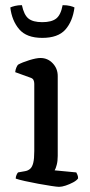

<svg xmlns="http://www.w3.org/2000/svg" viewBox="-20 -725 348 745"><path d="M209 0Q202 0 179 -3.5Q156 -7 128.5 -12Q101 -17 76.5 -22.5Q52 -28 41 -32Q41 -39 44 -46Q47 -53 50 -56L78 -61Q89 -63 97 -70Q105 -77 109 -93Q113 -109 113 -139V-400Q113 -408 110 -414.5Q107 -421 97 -424L39 -445Q40 -455 43.5 -463Q47 -471 50 -474Q66 -483 93.5 -491.5Q121 -500 137 -500Q165 -500 184.5 -479.5Q204 -459 204 -430V-120Q204 -100 200 -85Q196 -70 192 -64L276 -56Q278 -52 280.5 -46.5Q283 -41 283 -33Q278 -25 264 -17.5Q250 -10 235 -5Q220 0 209 0ZM144 -578Q83 -578 54.5 -611.5Q26 -645 20 -696Q26 -699 38 -702Q50 -705 65 -705Q73 -667 90.5 -653Q108 -639 144 -639Q180 -639 198 -653Q216 -667 223 -705Q240 -705 252 -702Q264 -699 269 -696Q262 -642 233.5 -610Q205 -578 144 -578Z"/></svg>

Font: Texturina Medium 12pt
Style: Regular
Weight: 400
Version: Version 1.002